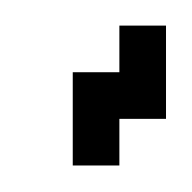

<svg xmlns="http://www.w3.org/2000/svg" viewBox="-20 -91 147 147"><path d="M35.7 -35.7V35.7H71.4V0H107.1V-71.4H71.4V-35.7Z"/></svg>

Font: Gossip Low Pixel
Style: Regular
Weight: 500
Width: 3
Designer: Deborah Khodanovich
Version: Version 1.001;Glyphs 3.3.1 (3343)